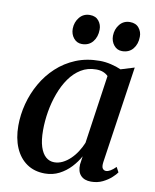

<svg xmlns="http://www.w3.org/2000/svg" viewBox="-85 -811 716 886"><g transform="rotate(10 273.5 -368.0)"><path d="M443 -88.5Q440 -66.5 446 -58.2Q452 -50 462 -50Q471 -50 482.2 -56.5Q493.5 -63 507.5 -77L520 -53.5Q513.5 -43.5 497.2 -28.5Q481 -13.5 456.8 -1.5Q432.5 10.5 402 10.5Q370.5 10.5 353.8 -7.5Q337 -25.5 339 -59L344.5 -98Q330 -71 306.8 -46Q283.5 -21 253 -5.2Q222.5 10.5 186 10.5Q136.5 10.5 101 -14Q65.5 -38.5 46.5 -82.8Q27.5 -127 27.5 -186Q27.5 -237.5 41 -289Q54.5 -340.5 80.8 -386.5Q107 -432.5 145.5 -468.2Q184 -504 234.2 -524.8Q284.5 -545.5 346 -545.5Q372 -545.5 398.8 -539.2Q425.5 -533 446.5 -523.5L510 -543ZM393 -482.5Q384 -492 369.8 -497.8Q355.5 -503.5 337 -503.5Q297 -503.5 266 -484.5Q235 -465.5 212 -432.8Q189 -400 173.8 -358.5Q158.5 -317 151 -272.5Q143.5 -228 143.5 -185Q143.5 -138 153.2 -107.8Q163 -77.5 180 -62.8Q197 -48 219.5 -48Q239.5 -48 258.5 -57.2Q277.5 -66.5 294.2 -82.5Q311 -98.5 324.2 -119Q337.5 -139.5 346.5 -161.5ZM250.5 -607.5Q227 -607.5 212 -625.8Q197 -644 197 -670Q197.5 -701 216 -723.5Q234.5 -746 264.5 -746Q292 -746 306.2 -728Q320.5 -710 320 -687Q320 -653 301.5 -630.2Q283 -607.5 250.5 -607.5ZM438.5 -607.5Q415.5 -607.5 400.5 -625.8Q385.5 -644 385.5 -670Q386 -701 404.2 -723.5Q422.5 -746 452.5 -746Q480 -746 494.5 -728Q509 -710 508.5 -687Q508.5 -653 490 -630.2Q471.5 -607.5 438.5 -607.5Z"/></g></svg>

Font: Merriweather 72pt Medium
Style: Italic
Weight: 500
Italic angle: -7.8°
Version: Version 2.101